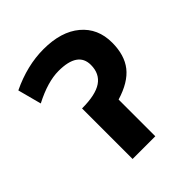

<svg xmlns="http://www.w3.org/2000/svg" viewBox="-201 -875 1010 1010"><g transform="rotate(-45 304.5 -370.0)"><path d="M283 -740Q414 -740 488.5 -677.5Q563 -615 563 -509Q563 -416 518.5 -359.5Q474 -303 375 -273V0H206V-376Q307 -376 354 -408Q401 -440 401 -505Q401 -603 258 -603Q177 -603 71 -548L36 -680Q161 -740 283 -740Z"/></g></svg>

Font: M PLUS 1p ExtraBold
Style: Regular
Weight: 800
Version: Version 1.062